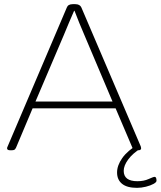

<svg xmlns="http://www.w3.org/2000/svg" viewBox="-20 -722 774 925"><path d="M29 2Q14 2 14 -8Q14 -10 15 -12.5Q16 -15 17 -17L302 -686Q308 -702 331 -702H342Q365 -702 372 -686L658 -17Q658 -15 659 -12.5Q660 -10 660 -8Q660 2 646 2H641Q630 2 625.5 0Q621 -2 618 -10L537 -200H137L57 -10Q53 -2 48.5 0Q44 2 34 2ZM287 -552 151 -233H522L387 -552Q374 -582 362 -611.5Q350 -641 339 -670H337Q324 -641 312 -612Q300 -583 287 -552ZM640 183Q592 183 568 163.5Q544 144 544 109Q544 75 569 39.5Q594 4 646 -27L658 -7Q619 17 597.5 46.5Q576 76 576 101Q576 151 642 151Q673 151 696 140.5Q719 130 725 130Q734 130 734 149Q734 156 719.5 164Q705 172 683 177.5Q661 183 640 183Z"/></svg>

Font: Asap Semi Expanded Thin
Style: Regular
Weight: 100
Width: 6
Designer: Pablo Cosgaya
Foundry: Omnibus-Type
Version: Version 3.001; ttfautohint (v1.8.4.7-5d5b)